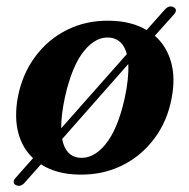

<svg xmlns="http://www.w3.org/2000/svg" viewBox="-20 -540 598 607"><path d="M30 45Q23.5 42 23.2 35.2Q23 28.5 30 21.5L84.5 -40Q51 -71 38 -119.5Q25 -168 36 -231Q50 -305 91 -360.5Q132 -416 192.8 -446Q253.5 -476 327 -474.5Q395.5 -473.5 443.5 -445L500.5 -509Q514 -524.5 528.5 -517.5Q543 -509.5 530 -494.5L469.5 -427Q505.5 -395.5 520.2 -346Q535 -296.5 523 -231.5Q509.5 -157.5 468 -102Q426.5 -46.5 365.2 -16.5Q304 13.5 230 12Q158.5 11 109.5 -20.5L58 37.5Q44.5 52.5 30 45ZM185.5 -233.5Q173 -176 173.5 -134.5L381 -369Q368.5 -416 328.5 -421Q284 -426 245.8 -379Q207.5 -332 185.5 -233.5ZM228.5 -41.5Q274 -36 313 -83.2Q352 -130.5 374 -228.5Q388 -293.5 385.5 -337.5L176.5 -100.5Q187 -47 228.5 -41.5Z"/></svg>

Font: Fraunces 9pt S000 SemiBold
Style: Italic
Weight: 600
Italic angle: -16°
Version: Version 1.000; ttfautohint (v1.8.3)